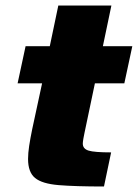

<svg xmlns="http://www.w3.org/2000/svg" viewBox="-20 -678 501 698"><path d="M358 0Q254 0 193.5 -5Q133 -10 107.5 -31Q82 -52 82 -100Q82 -121 86 -147.5Q90 -174 97 -208L133 -375H44L73 -510H161L192 -658H385L354 -510H461L432 -375H325L287 -194Q285 -186 283 -173.5Q281 -161 281 -156Q281 -137 302 -130.5Q323 -124 384 -124Z"/></svg>

Font: Saira ExtraBold
Style: Italic
Weight: 800
Italic angle: -12°
Designer: Hector Gatti with collaboration of the Omnibus-Type team
Foundry: Omnibus-Type
Version: Version 1.100; ttfautohint (v1.8.3)